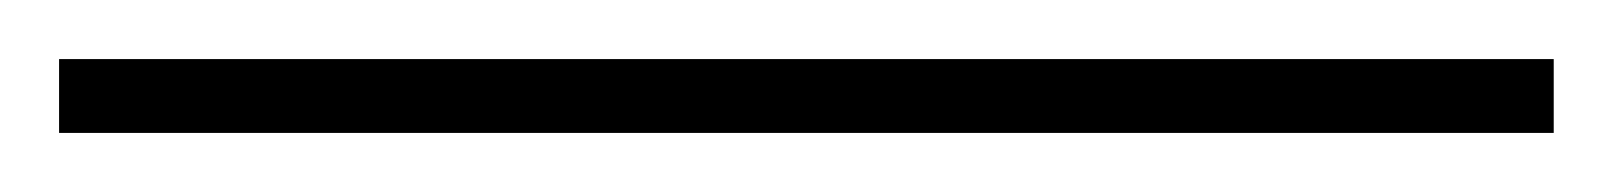

<svg xmlns="http://www.w3.org/2000/svg" viewBox="-23 -805 546 65"><path d="M503 -760V-785H-3V-760Z"/></svg>

Font: Noto Sans Arabic Thin
Style: Regular
Weight: 100
Designer: Monotype Design Team, Nadine Chahine, Nizar Qandah and Khaled Hosny
Foundry: Monotype Imaging Inc.
Version: Version 2.012